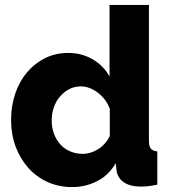

<svg xmlns="http://www.w3.org/2000/svg" viewBox="-20 -750 694 780"><path d="M273 10Q219 10 173.5 -10.5Q128 -31 95 -68Q62 -105 43.5 -154.5Q25 -204 25 -263Q25 -320 42 -370Q59 -420 90 -456.5Q121 -493 163.5 -514Q206 -535 257 -535Q312 -535 356.5 -509Q401 -483 425 -439V-730H585V-180Q585 -156 592.5 -146.5Q600 -137 619 -135V0Q597 5 581 6.5Q565 8 551 8Q509 8 483 -9.5Q457 -27 453 -60L450 -87Q422 -38 374.5 -14Q327 10 273 10ZM316 -125Q349 -125 379.5 -144.5Q410 -164 426 -198V-308Q411 -348 377.5 -373.5Q344 -399 308 -399Q282 -399 260.5 -387.5Q239 -376 223 -357Q207 -338 198.5 -313Q190 -288 190 -260Q190 -231 199.5 -206Q209 -181 225.5 -163Q242 -145 265.5 -135Q289 -125 316 -125Z"/></svg>

Font: Boldmen
Style: Bold
Weight: 700
Designer: Matt McInerney, Pablo Impallari, Rodrigo Fuenzalida
Foundry: LIVING CONCEPT
Version: Version 1.000